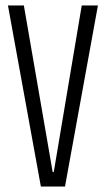

<svg xmlns="http://www.w3.org/2000/svg" viewBox="-20 -680 386 700"><path d="M129 0 9 -660H67L172 -53H176L278 -660H337L217 0Z"/></svg>

Font: Bricolage Grotesque 48pt Condensed ExtraLight
Style: Regular
Weight: 200
Width: 3
Designer: Mathieu Triay
Foundry: Atelier Triay
Version: Version 1.000; ttfautohint (v1.8.4.7-5d5b);gftools[0.9.32]